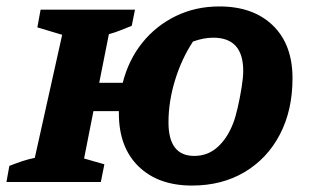

<svg xmlns="http://www.w3.org/2000/svg" viewBox="-36 -565 959 596"><path d="M-16 0 -7 -50Q13 -58 32.5 -64.5Q52 -71 72 -75L157 -457L80 -480L90 -535H383L373 -485Q353 -477 337 -470.5Q321 -464 302 -459L272 -308H345Q363 -379 405.5 -432Q448 -485 509.5 -515Q571 -545 645 -545Q750 -545 811 -486Q872 -427 872 -322Q872 -223 833 -148Q794 -73 723.5 -31Q653 11 560 11Q455 11 394 -48.5Q333 -108 333 -213Q333 -216 333 -220H254L225 -73L288 -55L277 0ZM567 -81Q609 -81 639.5 -108.5Q670 -136 688 -183Q695 -201 702 -231.5Q709 -262 714 -293.5Q719 -325 719 -345Q719 -448 626 -448Q596 -448 563 -436Q528 -383 507.5 -316.5Q487 -250 487 -185Q487 -81 567 -81Z"/></svg>

Font: Piazzolla SC
Style: Bold Italic
Weight: 700
Italic angle: -11.3°
Designer: Juan Pablo del Peral
Foundry: Huerta Tipografica
Version: Version 1.330